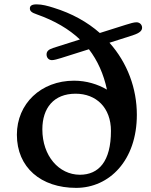

<svg xmlns="http://www.w3.org/2000/svg" viewBox="-20 -865 702 894"><path d="M58.6 -237.8C58.6 -85 170.9 9.8 334.5 9.8C489.3 9.8 617.2 -118.2 617.2 -330.6C617.2 -452.6 573.7 -571.8 489.7 -666L600.1 -701.2H599.6C632.3 -711.9 641.6 -723.1 641.6 -736.3C641.6 -749.5 630.9 -761.2 615.7 -761.2C603 -761.2 587.4 -756.3 565.4 -749.5L444.8 -711.4C387.2 -762.2 314.9 -802.7 229 -829.1C202.6 -837.4 176.8 -844.7 150.4 -844.7C127.9 -844.7 119.1 -837.9 119.1 -825.7C119.1 -813.5 127.4 -806.2 150.9 -798.3C234.9 -768.6 301.3 -729.5 352.1 -681.2L227.1 -641.6C205.1 -634.3 196.8 -625.5 196.8 -611.3C196.8 -596.7 206.5 -585 221.7 -585C231.9 -585 248 -589.8 264.2 -594.7L394 -635.7C434.6 -582.5 462.4 -520.5 478 -447.8C435.1 -472.7 382.8 -489.3 324.7 -489.3C170.4 -489.3 58.6 -381.8 58.6 -237.8ZM177.2 -262.7C177.2 -361.8 230 -428.7 332 -428.7C428.2 -428.7 496.6 -363.8 496.6 -255.4C496.6 -113.3 439.9 -51.3 351.6 -51.3C254.4 -51.8 177.2 -138.7 177.2 -262.7Z"/></svg>

Font: Stoke
Style: Regular
Weight: 400
Designer: Nicole Fally
Foundry: Nicole Fally
Version: Version 1.002